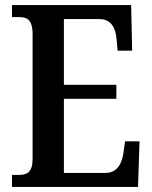

<svg xmlns="http://www.w3.org/2000/svg" viewBox="-20 -734 597 754"><path d="M27 0H522L528 -179H471L465 -135C459 -91 440 -55 394 -55H231V-346H437V-401H231V-659H370C416 -659 434 -626 438 -579L442 -535H499L495 -714H27V-667H53C84 -667 108 -659 108 -600V-109C108 -58 86 -47 54 -47H27Z"/></svg>

Font: Noto Serif Armenian Condensed SemiBold
Style: Regular
Weight: 600
Width: 3
Designer: Monotype Design Team
Foundry: Monotype Imaging Inc.
Version: Version 2.008